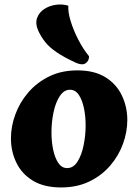

<svg xmlns="http://www.w3.org/2000/svg" viewBox="-20 -816 607 843"><path d="M248 7Q173 7 124 -23Q75 -53 51.5 -102.5Q28 -152 28 -208Q28 -261 47.5 -314Q67 -367 104.5 -410.5Q142 -454 196 -480.5Q250 -507 320 -507Q395 -507 443.5 -476.5Q492 -446 515.5 -396Q539 -346 539 -289Q539 -237 520 -184.5Q501 -132 463.5 -88.5Q426 -45 372 -19Q318 7 248 7ZM275 -78Q302 -78 320 -106Q338 -134 347 -177.5Q356 -221 356 -266Q356 -306 348.5 -341.5Q341 -377 326 -399.5Q311 -422 287 -422Q261 -422 242.5 -394Q224 -366 215 -323Q206 -280 206 -234Q206 -194 213.5 -158.5Q221 -123 236 -100.5Q251 -78 275 -78ZM312 -541Q260 -565 228 -587Q196 -609 178 -632Q160 -655 148 -681Q134 -713 143 -737.5Q152 -762 174.5 -776.5Q197 -791 225.5 -795Q254 -799 280 -791Q278 -763 290.5 -722.5Q303 -682 324.5 -640.5Q346 -599 371 -569Q371 -548 355.5 -538Q340 -528 312 -541Z"/></svg>

Font: Agbalumo
Style: Regular
Weight: 400
Designer: Raphael Alegbeleye
Foundry: Sorkin Type Co.
Version: Version 1.000; ttfautohint (v1.8.4)